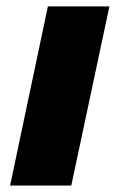

<svg xmlns="http://www.w3.org/2000/svg" viewBox="-20 -573 365 593"><path d="M200.2 0H11.2L127.9 -553.2H317.9Z"/></svg>

Font: Open Sans Extrabold
Style: Italic
Weight: 800
Italic angle: -12°
Foundry: Ascender Corporation
Version: Version 1.10